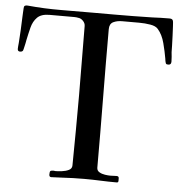

<svg xmlns="http://www.w3.org/2000/svg" viewBox="-52 -784 795 838"><g transform="rotate(5 345.0 -365.5)"><path d="M682 -545Q682 -531 670 -531Q666 -531 663 -531.5Q660 -532 658 -536Q657 -538 655.5 -545.5Q654 -553 654 -556Q649 -586 639.5 -622.5Q630 -659 610 -682Q600 -694 576 -698Q552 -702 527 -702Q502 -702 488 -702Q473 -702 451.5 -702Q430 -702 413.5 -694Q397 -686 397 -662Q397 -511 398.5 -359.5Q400 -208 400 -56Q400 -43 411 -36.5Q422 -30 436 -28Q450 -26 459 -26Q467 -26 473.5 -26.5Q480 -27 487 -27Q497 -27 497 -18Q497 -14 497 -6.5Q497 1 490 1Q454 1 418.5 -0.5Q383 -2 347 -2Q299 -2 249 1Q238 1 226 2Q214 3 203 3Q194 3 194 -8Q194 -20 197 -23Q200 -26 211 -26Q213 -26 215.5 -25.5Q218 -25 219 -25Q230 -25 247 -27Q264 -29 277.5 -35.5Q291 -42 291 -56Q292 -133 292.5 -210Q293 -287 293 -364Q293 -440 292 -515.5Q291 -591 291 -667Q291 -679 281.5 -689Q272 -699 261 -700Q252 -702 242.5 -702Q233 -702 223 -702H134Q98 -702 80.5 -684.5Q63 -667 56 -639.5Q49 -612 43 -583Q43 -581 40.5 -569.5Q38 -558 35.5 -547.5Q33 -537 32 -536Q28 -531 20 -531Q9 -531 9 -542Q9 -546 9.5 -552.5Q10 -559 11 -568Q13 -591 14.5 -623.5Q16 -656 17 -684Q18 -694 18 -704Q18 -714 19 -722Q19 -736 36 -734Q109 -727 183.5 -727.5Q258 -728 331 -728H416Q457 -728 498.5 -728.5Q540 -729 582 -730Q600 -731 619.5 -731.5Q639 -732 658 -732Q671 -732 673 -722Q674 -719 675 -700.5Q676 -682 677 -658.5Q678 -635 678.5 -614.5Q679 -594 679 -586Q680 -576 681 -566Q682 -556 682 -545Z"/></g></svg>

Font: Kaisei Opti
Style: Regular
Weight: 400
Designer: Font-Kai, 金井和夫
Foundry: KAZUO KANAI
Version: Version 5.003